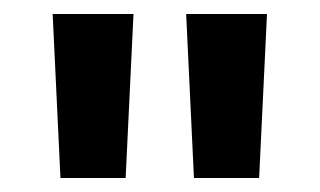

<svg xmlns="http://www.w3.org/2000/svg" viewBox="-20 -816 460 276"><path d="M247.6 -795.9H363.8L352.5 -560.1H258.8ZM55.7 -795.9H171.9L160.6 -560.1H66.9Z"/></svg>

Font: Doppio One
Style: Regular
Weight: 400
Designer: Szymon Celej
Foundry: Szymon Celej
Version: Version 1.002